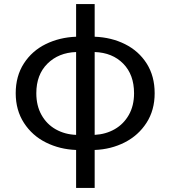

<svg xmlns="http://www.w3.org/2000/svg" viewBox="-20 -725 835 941"><path d="M353 10Q273 7 205.5 -26.5Q138 -60 97.5 -122.5Q57 -185 57 -268Q57 -352 97 -414Q137 -476 204.5 -509Q272 -542 353 -545V-705H444V-545Q526 -542 593 -508.5Q660 -475 699 -413.5Q738 -352 738 -268Q738 -185 698 -123Q658 -61 591 -27Q524 7 444 10V196H353ZM353 -64V-470Q267 -467 212.5 -413Q158 -359 158 -268Q158 -207 183.5 -161.5Q209 -116 253.5 -91Q298 -66 353 -64ZM637 -268Q637 -359 584 -413Q531 -467 444 -470V-64Q499 -67 542.5 -92Q586 -117 611.5 -162Q637 -207 637 -268Z"/></svg>

Font: Nebula Sans Medium
Style: Regular
Weight: 500
Designer: Paul D. Hunt for Adobe (as Source Sans)
Foundry: Nebula Entertainment & Broadcasting LLC
Version: Version 1.010